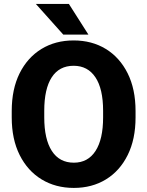

<svg xmlns="http://www.w3.org/2000/svg" viewBox="-20 -921 730 951"><path d="M651.4 -371.1V-339.4Q651.4 -231.4 612.5 -153.1Q573.7 -74.7 504.9 -32.5Q436 9.8 345.7 9.8Q255.4 9.8 186 -32.5Q116.7 -74.7 77.4 -153.1Q38.1 -231.4 38.1 -339.4V-371.1Q38.1 -479.5 77.1 -557.9Q116.2 -636.2 185.3 -678.5Q254.4 -720.7 344.7 -720.7Q435.1 -720.7 504.2 -678.5Q573.2 -636.2 612.3 -557.9Q651.4 -479.5 651.4 -371.1ZM490.7 -339.4V-372.1Q490.7 -481 452.6 -538.1Q414.6 -595.2 344.7 -595.2Q273.4 -595.2 236.3 -538.1Q199.2 -481 199.2 -372.1V-339.4Q199.2 -231.4 236.8 -173.3Q274.4 -115.2 345.7 -115.2Q415.5 -115.2 453.1 -173.3Q490.7 -231.4 490.7 -339.4ZM321.3 -901.4 418 -749.5H293.5L157.7 -901.4Z"/></svg>

Font: Vazirmatn RD UI ExtraBold
Style: Regular
Weight: 800
Designer: Saber Rastikerdar
Foundry: Saber Rastikerdar
Version: Version 33.003